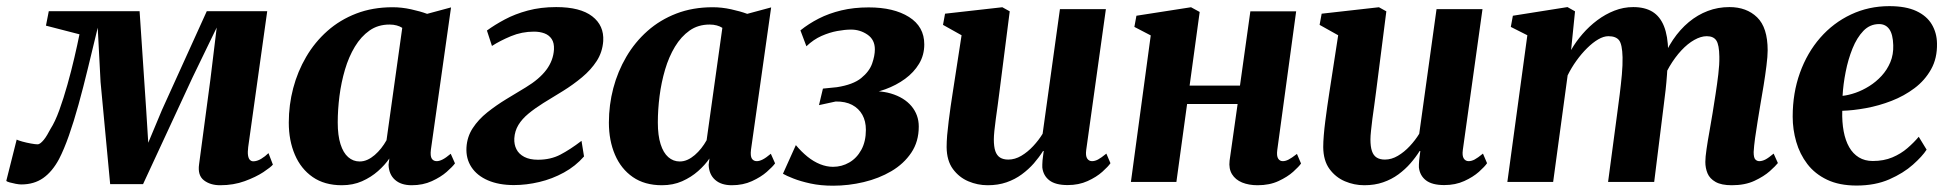

<svg xmlns="http://www.w3.org/2000/svg" viewBox="-48 -578 6190 610"><path d="M651.5 10.5Q620 10.5 599.8 -5.2Q579.5 -21 584.5 -56L620.5 -326L640.5 -490.5L563.5 -331.5L406.5 7H302L271.5 -317.5L262.5 -490Q246.5 -424 231.5 -362Q216.5 -300 201.5 -245.8Q186.5 -191.5 171 -147.5Q155.5 -103.5 139.5 -72.5Q118 -32.5 89 -12.2Q60 8 19.5 8Q12.5 8 2 6Q-8.5 4 -17.5 1.5Q-26.5 -1 -28 -3.5L5 -134.5Q9.5 -132 23 -128.2Q36.5 -124.5 50.5 -122Q64.5 -119.5 71 -119.5Q76 -119.5 81 -123.5Q86 -127.5 91.5 -134.2Q97 -141 102.2 -150Q107.5 -159 112.5 -168.5Q127 -191 140.5 -228.2Q154 -265.5 166.2 -309Q178.5 -352.5 188.2 -394.5Q198 -436.5 204.5 -469L98 -496.5L107 -542.5H395.5L416.5 -228.5L423 -124.5L466.5 -228.5L609 -542.5H801L740.5 -110.5Q738.5 -94.5 740 -84.5Q741.5 -74.5 746 -70Q750.5 -65.5 756.5 -65.5Q768.5 -65.5 781.5 -73.2Q794.5 -81 805 -91.5L819 -55Q812.5 -47 788.8 -31.2Q765 -15.5 729.5 -2.5Q694 10.5 651.5 10.5Z M1321 -102.5Q1318.5 -82 1323.8 -74Q1329 -66 1339.5 -66Q1347.5 -66 1358 -71.2Q1368.5 -76.5 1384 -89.5L1397.5 -59Q1390 -48.5 1371.2 -32Q1352.5 -15.5 1324 -2.5Q1295.5 10.5 1260 10.5Q1226 10.5 1206.8 -6.8Q1187.5 -24 1186.5 -54.5L1189 -74.5Q1175 -54 1153 -34.5Q1131 -15 1102.2 -2.2Q1073.5 10.5 1038 10.5Q983 10.5 945.5 -15.5Q908 -41.5 888.8 -86.5Q869.5 -131.5 869.5 -188.5Q869.5 -244.5 883.5 -297.8Q897.5 -351 924.8 -397.5Q952 -444 992 -479.5Q1032 -515 1084 -535Q1136 -555 1199.5 -555Q1228 -555 1257.8 -548.5Q1287.5 -542 1309 -534L1385 -554.5ZM1230 -489.5Q1222.5 -494.5 1212.2 -497.2Q1202 -500 1189.5 -500Q1153 -500 1126 -481Q1099 -462 1079.5 -429.8Q1060 -397.5 1048 -356.8Q1036 -316 1030.5 -272.8Q1025 -229.5 1025 -189Q1025 -147.5 1033.8 -120Q1042.5 -92.5 1058.2 -78.8Q1074 -65 1094.5 -65Q1107.5 -65 1119.5 -70.5Q1131.5 -76 1142.5 -85.5Q1153.5 -95 1163 -107Q1172.5 -119 1180 -132.5Z M1584.5 10Q1537 10 1502.2 -5Q1467.5 -20 1449.8 -47Q1432 -74 1434 -109.5Q1436 -143.5 1454 -171Q1472 -198.5 1500.2 -221Q1528.5 -243.5 1560.5 -263Q1592.5 -282.5 1622.5 -300.5Q1665.5 -326.5 1687.8 -356.2Q1710 -386 1712 -421Q1713 -441.5 1704.8 -454Q1696.5 -466.5 1681.8 -472Q1667 -477.5 1648.5 -477.5Q1610 -477.5 1575.2 -463Q1540.5 -448.5 1515 -432L1499 -481Q1523.5 -499 1555.8 -516.2Q1588 -533.5 1629 -544.5Q1670 -555.5 1719 -555.5Q1795.5 -555.5 1833.5 -526.2Q1871.5 -497 1868.5 -447.5Q1866 -412.5 1847.8 -384.2Q1829.5 -356 1801.2 -332.5Q1773 -309 1740.8 -289Q1708.5 -269 1678 -250.5Q1651 -233.5 1630.8 -216.8Q1610.5 -200 1599 -181Q1587.5 -162 1586 -138.5Q1585 -119 1592.8 -103.8Q1600.5 -88.5 1617.8 -79.5Q1635 -70.5 1661 -70.5Q1701.5 -70.5 1732.5 -86.8Q1763.5 -103 1799.5 -130.5L1807.5 -81Q1780.5 -50 1743.5 -29.8Q1706.5 -9.5 1665.5 0.2Q1624.5 10 1584.5 10Z M2338 -102.5Q2335.5 -82 2340.8 -74Q2346 -66 2356.5 -66Q2364.5 -66 2375 -71.2Q2385.5 -76.5 2401 -89.5L2414.5 -59Q2407 -48.5 2388.2 -32Q2369.5 -15.5 2341 -2.5Q2312.5 10.5 2277 10.5Q2243 10.5 2223.8 -6.8Q2204.5 -24 2203.5 -54.5L2206 -74.5Q2192 -54 2170 -34.5Q2148 -15 2119.2 -2.2Q2090.5 10.5 2055 10.5Q2000 10.5 1962.5 -15.5Q1925 -41.5 1905.8 -86.5Q1886.5 -131.5 1886.5 -188.5Q1886.5 -244.5 1900.5 -297.8Q1914.5 -351 1941.8 -397.5Q1969 -444 2009 -479.5Q2049 -515 2101 -535Q2153 -555 2216.5 -555Q2245 -555 2274.8 -548.5Q2304.5 -542 2326 -534L2402 -554.5ZM2247 -489.5Q2239.5 -494.5 2229.2 -497.2Q2219 -500 2206.5 -500Q2170 -500 2143 -481Q2116 -462 2096.5 -429.8Q2077 -397.5 2065 -356.8Q2053 -316 2047.5 -272.8Q2042 -229.5 2042 -189Q2042 -147.5 2050.8 -120Q2059.5 -92.5 2075.2 -78.8Q2091 -65 2111.5 -65Q2124.5 -65 2136.5 -70.5Q2148.5 -76 2159.5 -85.5Q2170.5 -95 2180 -107Q2189.5 -119 2197 -132.5Z M2599 12Q2559 12 2527 5Q2495 -2 2472.8 -10.8Q2450.5 -19.5 2439.5 -26L2480.5 -117Q2498 -96 2517.5 -80.2Q2537 -64.5 2557.8 -56.2Q2578.5 -48 2598.5 -48Q2626.5 -48 2650.2 -61.8Q2674 -75.5 2688.5 -102Q2703 -128.5 2703 -165.5Q2703 -193 2691.8 -213.2Q2680.5 -233.5 2659.2 -244.8Q2638 -256 2607 -255.5L2554 -244L2566.5 -296.5L2611 -301Q2662.5 -309 2688.2 -330Q2714 -351 2722.8 -376Q2731.5 -401 2731.5 -421Q2731.5 -452 2708 -468Q2684.5 -484 2656 -484Q2636.5 -484 2612 -479.5Q2587.5 -475 2562 -463.8Q2536.5 -452.5 2514 -431L2495 -481.5Q2521 -502.5 2553.2 -519Q2585.5 -535.5 2625 -545Q2664.5 -554.5 2712 -554.5Q2791.5 -554.5 2840 -524Q2888.5 -493.5 2888.5 -437Q2888.5 -403 2872 -375.5Q2855.5 -348 2827.5 -327.5Q2799.5 -307 2764.2 -294.2Q2729 -281.5 2692 -277.5L2682.5 -284.5Q2740 -293.5 2782.2 -281Q2824.5 -268.5 2847.8 -240.8Q2871 -213 2871 -176Q2871 -128 2847.2 -92.8Q2823.5 -57.5 2784 -34.2Q2744.5 -11 2696.2 0.5Q2648 12 2599 12Z M3090 10.5Q3058 10.5 3028.5 -2Q2999 -14.5 2979.5 -41Q2960 -67.5 2959.5 -110.5Q2959.5 -127.5 2961.2 -148.5Q2963 -169.5 2966 -192.8Q2969 -216 2972.2 -239.5Q2975.5 -263 2979 -284.5L3007 -466L2948 -499L2954.5 -534.5L3136.5 -555L3160 -542L3127.5 -287.5Q3125 -266 3121.8 -243.8Q3118.5 -221.5 3115.8 -200.5Q3113 -179.5 3111.2 -162.5Q3109.5 -145.5 3109.5 -135Q3109.5 -112 3114.2 -98Q3119 -84 3129.2 -77.5Q3139.5 -71 3155.5 -71Q3176.5 -71 3196.8 -83Q3217 -95 3234.5 -113.8Q3252 -132.5 3264.5 -153L3319.5 -549H3465.5L3403 -101.5Q3400.5 -83 3406 -74.5Q3411.5 -66 3421.5 -66Q3430.5 -66 3440.5 -71.2Q3450.5 -76.5 3467 -90L3480 -59.5Q3473 -49 3454.2 -32.2Q3435.5 -15.5 3407.5 -2.8Q3379.5 10 3344 10Q3305.5 10 3286 -5Q3266.5 -20 3263.5 -46Q3263.5 -49.5 3263.5 -55.5Q3263.5 -61.5 3264.2 -68.5Q3265 -75.5 3266 -83.2Q3267 -91 3268 -98L3266 -98.5Q3253.5 -78.5 3236.8 -59.2Q3220 -40 3198.2 -24Q3176.5 -8 3149.8 1.2Q3123 10.5 3090 10.5Z M4010 -101.5Q4007.5 -82.5 4012.8 -74.2Q4018 -66 4027.5 -66Q4036 -66 4045.5 -70.8Q4055 -75.5 4072.5 -89L4085.5 -58.5Q4079 -49 4060.8 -32.5Q4042.5 -16 4014 -2.8Q3985.5 10.5 3947.5 10.5Q3919.5 10.5 3898.2 1.8Q3877 -7 3866.2 -24.5Q3855.5 -42 3858.5 -67.5L3884 -247.5H3723.5L3689.5 0H3545L3608 -465.5L3556 -492.5L3562.5 -528L3736 -555L3763.5 -540L3731.5 -306H3891.5L3924.5 -542H4070Z M4286.5 10.5Q4254.5 10.5 4225 -2Q4195.5 -14.5 4176 -41Q4156.5 -67.5 4156 -110.5Q4156 -127.5 4157.8 -148.5Q4159.5 -169.5 4162.5 -192.8Q4165.5 -216 4168.8 -239.5Q4172 -263 4175.5 -284.5L4203.5 -466L4144.5 -499L4151 -534.5L4333 -555L4356.5 -542L4324 -287.5Q4321.5 -266 4318.2 -243.8Q4315 -221.5 4312.2 -200.5Q4309.5 -179.5 4307.8 -162.5Q4306 -145.5 4306 -135Q4306 -112 4310.8 -98Q4315.5 -84 4325.8 -77.5Q4336 -71 4352 -71Q4373 -71 4393.2 -83Q4413.5 -95 4431 -113.8Q4448.5 -132.5 4461 -153L4516 -549H4662L4599.5 -101.5Q4597 -83 4602.5 -74.5Q4608 -66 4618 -66Q4627 -66 4637 -71.2Q4647 -76.5 4663.5 -90L4676.5 -59.5Q4669.5 -49 4650.8 -32.2Q4632 -15.5 4604 -2.8Q4576 10 4540.5 10Q4502 10 4482.5 -5Q4463 -20 4460 -46Q4460 -49.5 4460 -55.5Q4460 -61.5 4460.8 -68.5Q4461.5 -75.5 4462.5 -83.2Q4463.5 -91 4464.5 -98L4462.5 -98.5Q4450 -78.5 4433.2 -59.2Q4416.5 -40 4394.8 -24Q4373 -8 4346.2 1.2Q4319.5 10.5 4286.5 10.5Z M4956 -542 4943.5 -419Q4958.5 -445.5 4979.8 -470Q5001 -494.5 5026.8 -513.8Q5052.5 -533 5081.2 -544.2Q5110 -555.5 5141 -555.5Q5177.5 -555.5 5201.8 -540.8Q5226 -526 5238.5 -495Q5251 -464 5252 -415Q5252 -407.5 5251.5 -398Q5251 -388.5 5250 -378.5Q5249 -368.5 5248 -358.5L5228.5 -376Q5245 -418.5 5267.2 -451.5Q5289.5 -484.5 5317.5 -507.8Q5345.5 -531 5377.8 -543.2Q5410 -555.5 5446.5 -555.5Q5501 -555.5 5534.5 -523Q5568 -490.5 5568 -418Q5568 -399.5 5564.2 -369.5Q5560.5 -339.5 5555.2 -306.8Q5550 -274 5545 -246.5Q5541 -221 5536.2 -193Q5531.5 -165 5528 -139.2Q5524.5 -113.5 5523.5 -95Q5523.5 -77 5528.8 -71.5Q5534 -66 5541.5 -66Q5550.5 -66 5560.8 -71.2Q5571 -76.5 5587 -90L5600.5 -60Q5593.5 -51 5574.8 -34.2Q5556 -17.5 5526 -3.5Q5496 10.5 5454 10.5Q5421 10.5 5402.5 0Q5384 -10.5 5377 -27.2Q5370 -44 5370 -63.5Q5370 -78.5 5373.8 -104.2Q5377.5 -130 5383 -160Q5388.5 -190 5393 -218.5Q5397.5 -246.5 5402.5 -278.8Q5407.5 -311 5411.2 -342Q5415 -373 5414.5 -398Q5414 -435.5 5405 -449.2Q5396 -463 5374.5 -463Q5356 -463 5335 -451.2Q5314 -439.5 5293.8 -417.8Q5273.5 -396 5256.2 -366.8Q5239 -337.5 5228 -302.5L5251 -387.5Q5250 -365.5 5248.2 -341.2Q5246.5 -317 5243.8 -292.5Q5241 -268 5238 -245L5207.5 0H5061L5090 -217.5Q5094 -246.5 5098 -278.5Q5102 -310.5 5104.8 -341Q5107.5 -371.5 5107 -396Q5106 -437 5096 -450Q5086 -463 5062 -463Q5047 -463 5029.8 -453Q5012.5 -443 4994.5 -425.2Q4976.5 -407.5 4960.5 -385.2Q4944.5 -363 4932.5 -338.5L4886.5 0H4741L4804.5 -466L4752 -492.5L4758.5 -528L4932 -555.5Z M6073 -102.5Q6059.5 -81.5 6029.5 -54.8Q5999.5 -28 5954.5 -8.2Q5909.5 11.5 5850.5 11.5Q5795.5 11.5 5756.8 -7Q5718 -25.5 5694 -57Q5670 -88.5 5658.8 -127.5Q5647.5 -166.5 5647.5 -207.5Q5647.5 -282.5 5670.5 -346.5Q5693.5 -410.5 5735 -458Q5776.5 -505.5 5832.8 -532Q5889 -558.5 5954.5 -558.5Q6007 -558.5 6040.2 -543Q6073.5 -527.5 6089.5 -500.5Q6105.5 -473.5 6106 -440Q6107 -393 6087.2 -357.8Q6067.5 -322.5 6034.5 -297.8Q6001.5 -273 5961.5 -257.5Q5921.5 -242 5880.5 -234.5Q5839.5 -227 5805 -226Q5804 -190 5809.5 -160.8Q5815 -131.5 5827 -110.5Q5839 -89.5 5857.8 -78Q5876.5 -66.5 5902 -66.5Q5937 -66.5 5964.2 -78Q5991.5 -89.5 6012.2 -107.5Q6033 -125.5 6048 -143.5ZM5922 -501.5Q5893 -501.5 5872.2 -480Q5851.5 -458.5 5837.5 -423.8Q5823.5 -389 5815.8 -349.5Q5808 -310 5806 -273.5Q5825 -275.5 5847.2 -283.2Q5869.5 -291 5891 -304.5Q5912.5 -318 5930 -337Q5947.5 -356 5957.8 -380.5Q5968 -405 5967 -434.5Q5966 -469 5954.5 -485.2Q5943 -501.5 5922 -501.5Z"/></svg>

Font: Merriweather 48pt ExtraBold
Style: Italic
Weight: 800
Italic angle: -7.8°
Version: Version 2.101